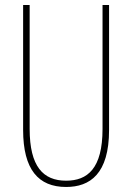

<svg xmlns="http://www.w3.org/2000/svg" viewBox="-20 -734 526 764"><path d="M414 -217V-714H388V-221C388 -63 328 -15 243 -15C152 -15 98 -71 98 -221V-714H72V-217C72 -59 133 10 243 10C338 10 414 -42 414 -217Z"/></svg>

Font: Noto Sans Georgian ExtraCondensed Thin
Style: Regular
Weight: 100
Width: 2
Designer: Monotype Design Team, Akaki Razmadze
Foundry: Google LLC
Version: Version 2.005